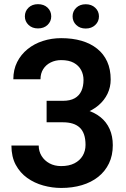

<svg xmlns="http://www.w3.org/2000/svg" viewBox="-20 -906 614 935"><path d="M303.7 -340.8H207V-415H285.6Q321.8 -415 344 -427.7Q366.2 -440.4 376.5 -463.4Q386.7 -486.3 386.7 -516.6Q386.7 -543 375 -564.9Q363.3 -586.9 339.4 -600.1Q315.4 -613.3 277.8 -613.3Q250 -613.3 226.8 -601.8Q203.6 -590.3 190.4 -569.3Q177.2 -548.3 177.2 -520H44.9Q44.9 -566.9 63.5 -603.8Q82 -640.6 114.3 -666.7Q146.5 -692.9 188.7 -706.5Q231 -720.2 277.8 -720.2Q333 -720.2 377.2 -707.3Q421.4 -694.3 453.1 -668.9Q484.9 -643.6 502 -606Q519 -568.4 519 -518.6Q519 -481.9 503.7 -449.7Q488.3 -417.5 459.7 -393.1Q431.2 -368.7 391.4 -354.7Q351.6 -340.8 303.7 -340.8ZM207 -383.3H303.7Q356.9 -383.3 398.7 -371.1Q440.4 -358.9 469.5 -335.4Q498.5 -312 513.9 -277.6Q529.3 -243.2 529.3 -198.7Q529.3 -148.9 510.7 -110.4Q492.2 -71.8 458.5 -44.9Q424.8 -18.1 378.9 -4.4Q333 9.3 277.8 9.3Q233.9 9.3 190.7 -2.7Q147.5 -14.6 112.5 -39.6Q77.6 -64.5 56.6 -103.5Q35.6 -142.6 35.6 -197.3H168.5Q168.5 -169.4 182.4 -146.7Q196.3 -124 220.9 -110.6Q245.6 -97.2 277.8 -97.2Q315.9 -97.2 342.3 -110.6Q368.7 -124 382.6 -147.5Q396.5 -170.9 396.5 -200.2Q396.5 -229.5 389.4 -250.5Q382.3 -271.5 368.2 -284.7Q354 -297.9 333.5 -304.2Q313 -310.5 285.6 -310.5H207ZM101.1 -826.2Q101.1 -851.6 118.9 -868.7Q136.7 -885.7 165 -885.7Q193.8 -885.7 211.7 -868.7Q229.5 -851.6 229.5 -826.2Q229.5 -801.8 211.7 -784.7Q193.8 -767.6 165 -767.6Q136.7 -767.6 118.9 -784.7Q101.1 -801.8 101.1 -826.2ZM333.5 -826.2Q333.5 -851.1 351.3 -868.2Q369.1 -885.3 397.5 -885.3Q425.8 -885.3 443.8 -868.2Q461.9 -851.1 461.9 -826.2Q461.9 -801.3 443.8 -784.2Q425.8 -767.1 397.5 -767.1Q369.1 -767.1 351.3 -784.2Q333.5 -801.3 333.5 -826.2Z"/></svg>

Font: Roboto SemiCondensed SemiBold
Style: Regular
Weight: 600
Width: 4
Designer: Christian Robertson
Foundry: Google
Version: Version 3.009; 2024